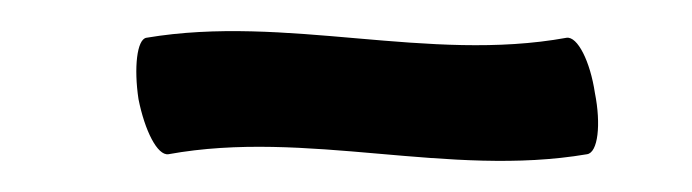

<svg xmlns="http://www.w3.org/2000/svg" viewBox="-20 -861 440 122"><path d="M87 -763C175 -779 265 -748 353 -763C360 -764 362 -782 358 -802C355 -822 347 -838 340 -837C252 -821 162 -852 73 -837C67 -836 65 -818 68 -798C72 -778 80 -762 87 -763Z"/></svg>

Font: Nupuram Light
Style: Regular
Weight: 300
Designer: Santhosh Thottingal (santhosh.thottingal@gmail.com)
Foundry: SMC
Version: Version 1.000